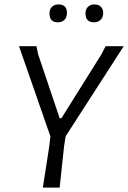

<svg xmlns="http://www.w3.org/2000/svg" viewBox="-20 -849 580 869"><path d="M245 -829Q283 -829 283 -790Q283 -771 272 -759.5Q261 -748 242 -748Q204 -748 204 -788Q204 -807 215 -818Q226 -829 245 -829ZM407 -829Q426 -829 436.5 -818.5Q447 -808 447 -790Q447 -771 435.5 -759.5Q424 -748 406 -748Q367 -748 367 -788Q367 -807 378 -818Q389 -829 407 -829ZM540 -640 277 -232 270 -187 250 0H174L203 -187L208 -232L66 -640H145L152 -605L250 -314H258L439 -603L458 -640Z"/></svg>

Font: Alegreya Sans
Style: Italic
Weight: 400
Italic angle: -7°
Designer: Juan Pablo del Peral
Foundry: Huerta Tipografica
Version: Version 2.007